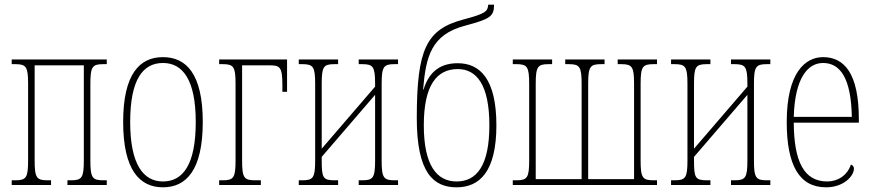

<svg xmlns="http://www.w3.org/2000/svg" viewBox="-20 -790 3718 820"><path d="M30 0H198V-20H183C136 -20 128 -31 128 -105V-511H338V-105C338 -31 330 -20 283 -20H268V0H436V-20H421C374 -20 366 -31 366 -105V-431C366 -505 374 -516 421 -516H436V-536H30V-516H45C92 -516 100 -505 100 -431V-105C100 -31 92 -20 45 -20H30Z M676 10C775 10 846 -63 846 -269C846 -475 775 -546 676 -546C577 -546 506 -475 506 -269C506 -63 577 10 676 10ZM676 -15C592 -15 536 -88 536 -269C536 -450 590 -521 676 -521C760 -521 816 -450 816 -269C816 -88 762 -15 676 -15Z M916 0H1094V-20H1069C1022 -20 1014 -31 1014 -105V-511H1129C1175 -511 1186 -506 1186 -427V-398H1206V-536H916V-516H931C978 -516 986 -505 986 -431V-105C986 -31 978 -20 931 -20H916Z M1256 0H1424V-20H1409C1359 -20 1354 -31 1354 -105V-120L1582 -385V-105C1582 -31 1574 -20 1527 -20H1512V0H1680V-20H1665C1618 -20 1610 -31 1610 -105V-431C1610 -505 1618 -516 1665 -516H1680V-536H1512V-516H1527C1574 -516 1582 -505 1582 -431V-420L1354 -155V-431C1354 -505 1361 -516 1409 -516H1424V-536H1256V-516H1271C1318 -516 1326 -505 1326 -431V-105C1326 -31 1318 -20 1271 -20H1256Z M1930 10C2029 10 2100 -58 2100 -255C2100 -451 2031 -520 1935 -520C1869 -520 1815 -492 1789 -408H1787C1799 -551 1823 -642 1965 -680C2073 -709 2090 -719 2090 -770H2065C2063 -741 2054 -732 1960 -707C1801 -665 1760 -581 1760 -285C1760 -52 1831 10 1930 10ZM1930 -15C1846 -15 1790 -83 1790 -255C1790 -427 1846 -495 1935 -495C2016 -495 2070 -427 2070 -255C2070 -83 2016 -15 1930 -15Z M2170 0H2786V-20H2771C2724 -20 2716 -31 2716 -105V-431C2716 -505 2724 -516 2771 -516H2786V-536H2618V-516H2633C2680 -516 2688 -505 2688 -431V-25H2492V-431C2492 -505 2500 -516 2547 -516H2562V-536H2394V-516H2409C2456 -516 2464 -505 2464 -431V-25H2268V-431C2268 -505 2276 -516 2323 -516H2338V-536H2170V-516H2185C2232 -516 2240 -505 2240 -431V-105C2240 -31 2232 -20 2185 -20H2170Z M2846 0H3014V-20H2999C2949 -20 2944 -31 2944 -105V-120L3172 -385V-105C3172 -31 3164 -20 3117 -20H3102V0H3270V-20H3255C3208 -20 3200 -31 3200 -105V-431C3200 -505 3208 -516 3255 -516H3270V-536H3102V-516H3117C3164 -516 3172 -505 3172 -431V-420L2944 -155V-431C2944 -505 2951 -516 2999 -516H3014V-536H2846V-516H2861C2908 -516 2916 -505 2916 -431V-105C2916 -31 2908 -20 2861 -20H2846Z M3508 10C3583 10 3627 -38 3627 -70C3627 -78 3622 -85 3614 -87C3599 -41 3558 -15 3513 -15C3413 -15 3371 -101 3370 -266H3648V-281C3648 -478 3585 -546 3495 -546C3418 -546 3340 -478 3340 -269C3340 -85 3393 10 3508 10ZM3618 -291H3370C3375 -459 3431 -521 3495 -521C3568 -521 3615 -457 3618 -291Z"/></svg>

Font: Noto Serif ExtraCondensed Thin
Style: Regular
Weight: 100
Width: 2
Designer: Monotype Design Team
Foundry: Monotype Imaging Inc.
Version: Version 2.013